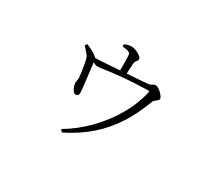

<svg xmlns="http://www.w3.org/2000/svg" viewBox="-116 -794 1232 1094"><g transform="rotate(30 500.0 -246.5)"><path d="M240 -430 249 -444Q265 -437 279 -430.5Q293 -424 305 -416Q321 -406 326 -398.5Q331 -391 332 -377Q333 -373 335 -353.5Q337 -334 340.5 -307.5Q344 -281 347 -254.5Q350 -228 352 -208.5Q354 -189 354 -185Q354 -173 349.5 -167.5Q345 -162 336 -161Q326 -161 318 -171Q310 -181 305.5 -194.5Q301 -208 300 -218Q300 -224 302.5 -234Q305 -244 304 -254Q304 -263 302 -277Q300 -291 297.5 -307Q295 -323 292.5 -337Q290 -351 288 -360Q283 -383 269 -398.5Q255 -414 240 -430ZM313 -384V-397Q336 -398 369 -399.5Q402 -401 438 -404Q474 -407 505 -409Q532 -411 562.5 -413Q593 -415 621 -417Q649 -419 666 -421Q673 -422 679.5 -425.5Q686 -429 692.5 -432.5Q699 -436 704 -436Q712 -436 722.5 -430Q733 -424 742.5 -414.5Q752 -405 758.5 -396Q765 -387 765 -381Q765 -374 758.5 -368.5Q752 -363 744 -357Q736 -351 733 -344Q699 -250 650.5 -174.5Q602 -99 535 -40Q468 19 376 65L362 50Q443 2 509.5 -66Q576 -134 622.5 -213.5Q669 -293 688 -376Q690 -385 688.5 -387Q687 -389 679 -389Q575 -386 510 -379.5Q445 -373 410.5 -367.5Q376 -362 362 -362Q351 -362 341 -368Q331 -374 313 -384ZM430 -533V-548Q443 -553 453.5 -555.5Q464 -558 475 -558Q491 -558 507.5 -551Q524 -544 536 -534.5Q548 -525 548 -517Q548 -507 540.5 -500Q533 -493 531 -475Q530 -458 528.5 -431.5Q527 -405 527 -390L486 -389Q486 -395 486 -417Q486 -439 486 -463.5Q486 -488 485 -500Q484 -513 482 -517Q480 -521 471 -525Q464 -528 453 -530Q442 -532 430 -533Z"/></g></svg>

Font: Noto Serif KR
Style: Regular
Weight: 200
Designer: Ryoko NISHIZUKA 西塚涼子 (kana & ideographs); Frank Grießhammer (Latin, Greek & Cyrillic); Wenlong ZHANG 张文龙 (bopomofo); San
Foundry: Adobe
Version: Version 2.001;hotconv 1.1.0;makeotfexe 2.6.0